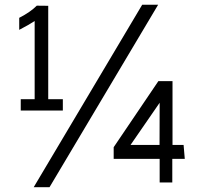

<svg xmlns="http://www.w3.org/2000/svg" viewBox="-20 -775 826 795"><path d="M59.6 -651.4V-701.2Q105.5 -724.6 132.3 -751.5L179.7 -751V-364.3H240.2V-317.4H65.9V-364.3H123.5V-688Q100.1 -672.4 59.6 -651.4ZM693.4 -19.5H641.1V-117.2H450.7V-165.5L635.7 -439H694.3V-174.8H740.2L745.1 -117.2H693.4ZM568.8 -755.4H634.8L185.1 0H119.6ZM520.5 -174.8H640.6Q640.6 -335.9 641.1 -349.6Z"/></svg>

Font: Oxygen
Style: Regular
Weight: 400
Designer: Vernon Adams
Foundry: Vernon Adams
Version: Version Release 0.2.3 webfont; ttfautohint (v0.93.3-1d66) -l